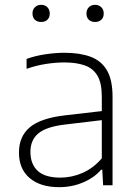

<svg xmlns="http://www.w3.org/2000/svg" viewBox="-20 -767 568 795"><path d="M225 8Q147 8 102.8 -29.8Q58.5 -67.5 58.5 -135Q58.5 -202.5 103.8 -240.2Q149 -278 250 -289.5L401.5 -307V-367Q401.5 -423.5 383.2 -454Q365 -484.5 330.2 -496.5Q295.5 -508.5 245.5 -508.5Q212.5 -508.5 172 -502.5Q131.5 -496.5 90 -482V-523Q124 -535.5 166.2 -542Q208.5 -548.5 247 -548.5Q310.5 -548.5 355 -532Q399.5 -515.5 422.8 -475.8Q446 -436 446 -366.5V0H407L403.5 -64.5H399Q370 -31 323.8 -11.5Q277.5 8 225 8ZM106 -138.5Q106 -87 136.5 -59.2Q167 -31.5 230 -31.5Q276.5 -31.5 321.2 -50.8Q366 -70 401.5 -111.5V-269.5L250.5 -251.5Q172.5 -242.5 139.2 -215Q106 -187.5 106 -138.5ZM373.5 -676Q357.5 -676 347.8 -685.2Q338 -694.5 338 -711Q338 -727 347.8 -737Q357.5 -747 373.5 -747Q389.5 -747 399.5 -737Q409.5 -727 409.5 -711Q409.5 -694.5 399.5 -685.2Q389.5 -676 373.5 -676ZM150.5 -676Q134.5 -676 124.5 -685.2Q114.5 -694.5 114.5 -711Q114.5 -727 124.5 -737Q134.5 -747 150.5 -747Q166.5 -747 176.2 -737Q186 -727 186 -711Q186 -694.5 176.2 -685.2Q166.5 -676 150.5 -676Z"/></svg>

Font: Encode Sans Semi Expanded ExtraLight
Style: Regular
Weight: 200
Width: 6
Designer: Multiple Designers
Foundry: Impallari Type
Version: Version 3.000; ttfautohint (v1.8.3) -l 8 -r 50 -G 200 -x 14 